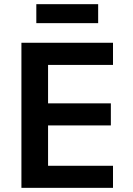

<svg xmlns="http://www.w3.org/2000/svg" viewBox="-20 -904 640 924"><path d="M523.8 0V-106.2H211.3V-300.4H513.5V-406.6H211.3V-591.6H523.8V-698.2H83.1V0ZM154.8 -792.6H452.4V-883.9H154.8Z"/></svg>

Font: Margiela Mono SemiBold
Style: Regular
Weight: 600
Designer: Mike Abbink, Paul van der Laan, Pieter van Rosmalen
Foundry: Bold Monday
Version: Version 2.003 2021